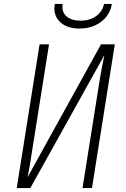

<svg xmlns="http://www.w3.org/2000/svg" viewBox="-20 -955 640 975"><path d="M65 0 181 -730H229L140 -170Q130 -103 120 -55L493 -730H563L447 0H399L488 -560Q491 -580 510 -675L134 0ZM256 -914Q256 -921 258 -935H298Q297 -930 297 -920Q297 -888 321.5 -869Q346 -850 388 -850Q436 -850 468.5 -873.5Q501 -897 508 -935H548Q539 -879 493.5 -844.5Q448 -810 383 -810Q325 -810 290.5 -838.5Q256 -867 256 -914Z"/></svg>

Font: JetBrains Mono Extra Light
Style: Italic
Weight: 200
Italic angle: -9°
Monospace: yes
Designer: Philipp Nurullin, Konstantin Bulenkov
Foundry: JetBrains
Version: 2.002